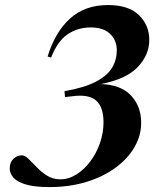

<svg xmlns="http://www.w3.org/2000/svg" viewBox="-20 -748 682 780"><path d="M225 -19.5Q259 -19.5 290.8 -39.5Q322.5 -59.5 347.2 -92.8Q372 -126 386.2 -167.2Q400.5 -208.5 400.5 -251Q400.5 -313.5 370.2 -339.8Q340 -366 274 -357L244 -353.5L242 -377.5Q324 -392 370.2 -416.5Q416.5 -441 435.5 -473.2Q454.5 -505.5 454.5 -543.5Q454.5 -584.5 427.2 -610.5Q400 -636.5 349 -636.5Q295.5 -636.5 254.5 -608.5Q213.5 -580.5 187.5 -514L173.5 -518.5Q203 -616 263.5 -671.8Q324 -727.5 419 -727.5Q502.5 -727.5 544.5 -686.5Q586.5 -645.5 586.5 -586Q586.5 -525.5 540 -476Q493.5 -426.5 389.5 -406.5Q471 -404 512.2 -360Q553.5 -316 553.5 -249.5Q553.5 -197.5 526.5 -150.5Q499.5 -103.5 449.5 -66.8Q399.5 -30 331.2 -9Q263 12 180.5 12Q119.5 12 84.2 1.2Q49 -9.5 34.2 -26.8Q19.5 -44 19.5 -64Q19.5 -89 34.8 -103Q50 -117 68.5 -117Q81 -117 96 -102.5Q111 -88 129.5 -68.5Q148 -49 171.5 -34.2Q195 -19.5 225 -19.5Z"/></svg>

Font: Newsreader Display SemiBold
Style: Italic
Weight: 600
Italic angle: -17°
Designer: Hugues Gentile
Foundry: Production Type
Version: Version 1.001